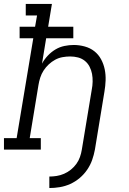

<svg xmlns="http://www.w3.org/2000/svg" viewBox="-33 -755 653 969"><path d="M216 194V136Q234 136 253 133Q272 130 290.5 122Q309 114 325 101Q341 88 352.5 72Q364 56 370.5 37.5Q377 19 380 0L430 -302Q434 -322 434.5 -342.5Q435 -363 431.5 -382Q428 -401 419 -418.5Q410 -436 395 -448Q380 -460 361 -465Q342 -470 321 -470Q321 -470 321 -470Q321 -470 321 -470Q302 -470 282.5 -466.5Q263 -463 245.5 -453.5Q228 -444 213 -430Q198 -416 187 -399Q176 -382 170 -363Q164 -344 161 -325L117 -58H173V0H-13V-58H51L135 -562H66V-620H144L154 -677H97V-735H229L210 -620H337V-562H200L179 -434Q191 -456 208.5 -474.5Q226 -493 247 -505.5Q268 -518 292 -523Q316 -528 339 -528Q367 -528 394.5 -520.5Q422 -513 443 -496.5Q464 -480 477 -456Q490 -432 495.5 -405Q501 -378 500 -349.5Q499 -321 494 -292L446 0Q441 27 432 52.5Q423 78 407 101.5Q391 125 369 143.5Q347 162 321.5 173.5Q296 185 269 189.5Q242 194 216 194Z"/></svg>

Font: Iosevka Etoile Light Oblique
Style: Regular
Weight: 300
Italic angle: -9°
Designer: Belleve Invis
Foundry: Belleve Invis
Version: Version 15.5.2; ttfautohint (v1.8.4)